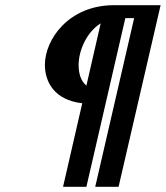

<svg xmlns="http://www.w3.org/2000/svg" viewBox="-20 -720 639 740"><path d="M153 -470C153 -404 190 -334 297 -322L223 0H313L463 -650H497L347 0H437L599 -700H419C245 -700 153 -568 153 -470ZM368 -630 313 -390C291 -408 283 -438 283 -469C283 -527 315 -597 368 -630Z"/></svg>

Font: Pfennig
Style: BoldItalic
Weight: 700
Italic angle: -13°
Version: Version 20100423